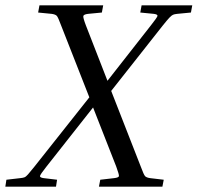

<svg xmlns="http://www.w3.org/2000/svg" viewBox="-62 -700 741 720"><path d="M152 -26 148 0H-42L-38 -26L14 -32Q24 -33 29.5 -35Q35 -37 43 -46Q51 -55 67 -75L273 -335L167 -605Q156 -635 151 -640.5Q146 -646 132 -648L81 -653L86 -680H325L320 -653L268 -648Q252 -646 250.5 -640Q249 -634 260 -605L341 -397L504 -605Q527 -634 528.5 -640Q530 -646 515 -648L464 -653L469 -680H659L654 -653L602 -648Q592 -647 586.5 -644.5Q581 -642 573 -633.5Q565 -625 549 -605L355 -359L466 -75Q477 -45 482 -39.5Q487 -34 501 -32L552 -26L547 0H309L314 -26L366 -32Q383 -34 384 -39.5Q385 -45 374 -75L287 -297L112 -75Q89 -46 88 -40Q87 -34 102 -32Z"/></svg>

Font: Inria Serif
Style: Italic
Weight: 400
Italic angle: -10°
Designer: Black Foundry Team
Foundry: Black Foundry
Version: Version 1.000; ttfautohint (v1.8.3)